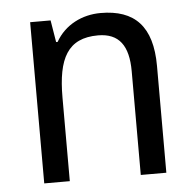

<svg xmlns="http://www.w3.org/2000/svg" viewBox="-44 -591 648 636"><g transform="rotate(-5 279.5 -273.0)"><path d="M313 -546C252 -546 194 -518 163 -463H158L146 -536H78V0H163V-278C163 -408 197 -473 298 -473C368 -473 399 -430 399 -345V0H484V-355C484 -487 426 -546 313 -546Z"/></g></svg>

Font: Noto Sans Georgian SemiCondensed
Style: Regular
Weight: 400
Width: 4
Designer: Monotype Design Team, Akaki Razmadze
Foundry: Google LLC
Version: Version 2.005